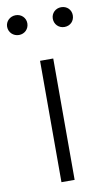

<svg xmlns="http://www.w3.org/2000/svg" viewBox="-101 -790 461 832"><g transform="rotate(-10 129.5 -373.5)"><path d="M100 0H158V-534H100ZM30 -660C55 -660 74 -679 74 -704C74 -728 55 -747 30 -747C5 -747 -15 -728 -15 -704C-15 -679 5 -660 30 -660ZM230 -660C256 -660 274 -679 274 -704C274 -728 256 -747 230 -747C205 -747 186 -728 186 -704C186 -679 205 -660 230 -660Z"/></g></svg>

Font: Noto Sans SC Light
Style: Regular
Weight: 300
Designer: Ryoko NISHIZUKA 西塚涼子 (kana, bopomofo & ideographs); Paul D. Hunt (Latin, Greek & Cyrillic); Sandoll Communications 산돌커뮤니
Foundry: Adobe
Version: Version 2.004;hotconv 1.0.118;makeotfexe 2.5.65603